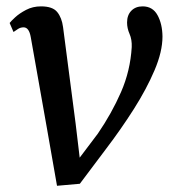

<svg xmlns="http://www.w3.org/2000/svg" viewBox="-20 -588 568 618"><path d="M79 -468.5Q73.5 -500 56 -500Q46 -500 38 -494.8Q30 -489.5 23.5 -485L11 -514Q14.5 -519 28.5 -532Q42.5 -545 64 -556.2Q85.5 -567.5 112 -567.5Q149.5 -567.5 164.2 -549.2Q179 -531 183 -500.5L223.5 -189.5L236.5 -80.5L295 -158Q339.5 -223 369.5 -291.5Q399.5 -360 404 -436.5Q405 -460.5 397 -478.8Q389 -497 389 -515.5Q389 -539.5 402.8 -553.5Q416.5 -567.5 439 -567.5Q471.5 -567.5 487 -539.2Q502.5 -511 503 -470.5Q503 -422 477.5 -362Q452 -302 410.8 -237Q369.5 -172 321.5 -109L237 3.5L163.5 10L131.5 -172.5Z"/></svg>

Font: Merriweather
Style: Italic
Weight: 400
Italic angle: -7.8°
Designer: Eben Sorkin
Foundry: Eben Sorkin
Version: Version 2.100